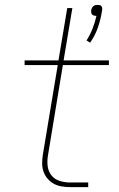

<svg xmlns="http://www.w3.org/2000/svg" viewBox="-20 -768 490 788"><path d="M350 -593 335 -602Q350 -625 360 -651Q370 -677 376 -703Q375 -703 374.5 -703Q374 -703 373 -703Q369 -703 364.5 -704.5Q360 -706 357.5 -709Q355 -712 354.5 -716.5Q354 -721 354 -726Q355 -730 357 -734.5Q359 -739 363 -742.5Q367 -746 371.5 -747Q376 -748 381 -748Q385 -748 389.5 -747Q394 -746 396.5 -742.5Q399 -739 399.5 -734.5Q400 -730 399 -726Q394 -691 382.5 -657Q371 -623 350 -593ZM268 0Q250 0 232.5 -3Q215 -6 200.5 -14Q186 -22 175 -35Q164 -48 158.5 -64Q153 -80 153 -98Q153 -116 156 -134L217 -501H81V-520H220L256 -735H277L241 -520H427V-501H238L177 -131Q173 -109 175.5 -87Q178 -65 191 -48.5Q204 -32 225 -25.5Q246 -19 268 -19H342V0Z"/></svg>

Font: Iosevka Etoile Thin Oblique
Style: Regular
Weight: 100
Italic angle: -9°
Designer: Belleve Invis
Foundry: Belleve Invis
Version: Version 15.5.2; ttfautohint (v1.8.4)